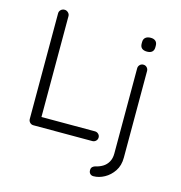

<svg xmlns="http://www.w3.org/2000/svg" viewBox="-127 -813 1056 1123"><g transform="rotate(15 401.0 -251.5)"><path d="M481 -59Q493 -59 502 -50.5Q511 -42 511 -30Q511 -17 502 -8.5Q493 0 481 0H124Q111 0 102.5 -9Q94 -18 94 -30V-670Q94 -682 103 -691Q112 -700 126 -700Q138 -700 147.5 -691Q157 -682 157 -670V-42L138 -59ZM684 46Q684 94 661.5 127.5Q639 161 606 179Q573 197 540 197Q527 197 519.5 189Q512 181 512 170V166Q512 154 520 147Q528 140 538 138Q561 133 580.5 121Q600 109 612 88Q624 67 624 37V-479Q624 -491 632.5 -500Q641 -509 654 -509Q667 -509 675.5 -500Q684 -491 684 -479ZM654 -588Q633 -588 622.5 -597.5Q612 -607 612 -625V-635Q612 -653 623.5 -662.5Q635 -672 655 -672Q674 -672 684.5 -662.5Q695 -653 695 -635V-625Q695 -607 684.5 -597.5Q674 -588 654 -588Z"/></g></svg>

Font: zvoove
Style: Regular
Weight: 400
Designer: Vernon Adams (Nunito) & Andrew Paglinawan (Quicksand)
Foundry: zvoove
Version: Version 3.006